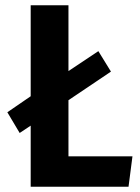

<svg xmlns="http://www.w3.org/2000/svg" viewBox="-20 -712 535 732"><path d="M485 -116 470 0H97V-233L55 -205L8 -284L94 -343L97 -345V-692H241V-441L355 -517L403 -439L241 -330V-116Z"/></svg>

Font: Fira Sans Condensed SemiBold
Style: Regular
Weight: 600
Width: 3
Designer: bBox Type GmbH & Carrois Corporate GbR & Edenspiekermann AG
Foundry: bBox Type GmbH & Carrois Corporate GbR & Edenspiekermann AG
Version: Version 4.301